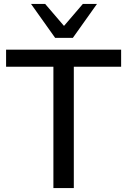

<svg xmlns="http://www.w3.org/2000/svg" viewBox="-20 -958 651 978"><path d="M252 0V-618H11V-705H597V-618H356V0ZM261 -765 138 -938H210L306 -826L402 -938H474L351 -765Z"/></svg>

Font: Mulish SemiBold
Style: Regular
Weight: 600
Designer: Vernon Adams
Foundry: Vernon Adams
Version: Version 3.603; ttfautohint (v1.8.3)